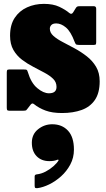

<svg xmlns="http://www.w3.org/2000/svg" viewBox="-20 -562 548 992"><path d="M365.5 -346Q345.5 -399.5 320.5 -420.2Q295.5 -441 270.5 -441Q253.5 -441 245.5 -433Q237.5 -425 237.5 -413.5Q237.5 -393 256 -376.5Q274.5 -360 304 -344.8Q333.5 -329.5 366.2 -311.8Q399 -294 428.5 -271Q458 -248 476.5 -216.8Q495 -185.5 495 -142Q495 -81.5 470.2 -45.5Q445.5 -9.5 401.8 6.2Q358 22 300.5 22Q249.5 22 215.2 9.2Q181 -3.5 155 -24.5Q146 -31.5 138 -21L123 -1.5Q118.5 5 115.5 7.5Q112.5 10 101 10H28Q19.5 10 17.2 6.5Q15 3 15 -6V-186.5Q15 -195 16.8 -199Q18.5 -203 27 -203H102.5Q115.5 -203 118.2 -201Q121 -199 124 -189Q140.5 -133.5 172.5 -106.8Q204.5 -80 233 -80Q272 -80 272 -113Q272 -137.5 254.8 -154.5Q237.5 -171.5 210 -186.2Q182.5 -201 152 -216.8Q121.5 -232.5 94 -253.2Q66.5 -274 49.2 -304Q32 -334 32 -377.5Q32 -433.5 56 -469.8Q80 -506 119.8 -524Q159.5 -542 207 -542Q254.5 -542 286.2 -527Q318 -512 338 -495Q350 -484.5 358.5 -499L370.5 -518.5Q374.5 -525.5 378.5 -527.8Q382.5 -530 393.5 -530H464.5Q477 -530 477 -516.5V-345.5Q477 -337.5 475.5 -333.8Q474 -330 465.5 -330H387Q375 -330 371.8 -334Q368.5 -338 365.5 -346ZM144.5 175.5Q144.5 131.5 176.8 105.8Q209 80 250 80Q300.5 80 331.2 113Q362 146 362 211Q362 253 343.2 288Q324.5 323 295.5 349Q266.5 375 234 390.8Q201.5 406.5 174 410Q165.5 411 162.2 408.8Q159 406.5 159 397V349.5Q159 340.5 169 339Q193 336.5 215.8 324.5Q238.5 312.5 256.2 296.8Q274 281 282 267.5Q283.5 265 281.8 263.5Q280 262 276 263.5Q260.5 270.5 235 270.5Q194 270.5 169.2 245Q144.5 219.5 144.5 175.5Z"/></svg>

Font: Besley* Narrow Fatface
Style: Regular
Weight: 900
Width: 4
Designer: Owen Earl
Foundry: indestructible type*
Version: Version 3.000; ttfautohint (v1.8.3)